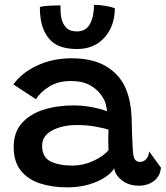

<svg xmlns="http://www.w3.org/2000/svg" viewBox="-20 -778 696 807"><path d="M262 9.5Q199.5 9.5 148.5 -7Q97.5 -23.5 67.5 -61Q37.5 -98.5 37.5 -160.5Q37.5 -221.5 71.5 -260Q105.5 -298.5 163 -316.8Q220.5 -335 290 -335Q320.5 -335 349.5 -330.5Q378.5 -326 400.2 -320Q422 -314 430 -310Q428.5 -325.5 424 -341.8Q419.5 -358 411 -370Q393.5 -399.5 360.8 -418.5Q328 -437.5 277.5 -437.5Q225 -437.5 187.5 -414.5Q150 -391.5 131 -361L36.5 -423Q69.5 -471 135 -502Q200.5 -533 281 -533Q366.5 -533 421.5 -501.8Q476.5 -470.5 502.5 -418.5Q515.5 -392.5 523 -361.5Q530.5 -330.5 533 -286.5Q534 -242.5 535.2 -209.8Q536.5 -177 538 -152Q539.5 -117.5 547.2 -107.5Q555 -97.5 568.5 -97.5Q583.5 -97.5 594.2 -109Q605 -120.5 607 -141.5L656.5 -73Q653 -37 626.8 -17.2Q600.5 2.5 563.5 2.5Q521.5 2.5 492.5 -20Q463.5 -42.5 460 -71Q450.5 -52.5 423 -33.8Q395.5 -15 354.2 -2.8Q313 9.5 262 9.5ZM285 -82Q329 -82 371.2 -101.2Q413.5 -120.5 436 -146.5Q434 -199 436 -233Q422.5 -238 385 -245.2Q347.5 -252.5 302 -252.5Q242.5 -252.5 199.8 -230Q157 -207.5 157 -166Q157 -117 192.5 -99.5Q228 -82 285 -82ZM462.5 -743.5Q462.5 -668.5 419.2 -620.2Q376 -572 304 -572Q230.5 -572 195.2 -606Q160 -640 151 -698.5Q147.5 -720 147.5 -748.5Q163.5 -753 189.5 -754.2Q215.5 -755.5 234 -755.5Q234 -740.5 234.8 -727Q235.5 -713.5 238 -702Q243 -678 258 -662Q273 -646 303.5 -646Q341 -646 358 -677Q375 -708 375 -757.5Q402 -757.5 425.8 -753Q449.5 -748.5 462.5 -743.5Z"/></svg>

Font: Grandstander Medium
Style: Regular
Weight: 500
Designer: Tyler Finck
Foundry: Etcetera Type Co
Version: Version 1.200; ttfautohint (v1.8.3)